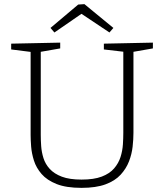

<svg xmlns="http://www.w3.org/2000/svg" viewBox="-20 -901 792 928"><path d="M482 -690 719 -695V-667L616 -649L625 -663V-259Q625 -228 621 -192Q617 -156 603.5 -121Q590 -86 563 -56.5Q536 -27 490 -10Q444 7 374 7Q300 7 253.5 -11.5Q207 -30 181 -60Q155 -90 144 -125Q133 -160 130.5 -192.5Q128 -225 128 -249V-663L137 -649L34 -662V-690L271 -695V-667L168 -649L177 -663V-249Q177 -224 179 -195Q181 -166 190 -137Q199 -108 220.5 -84.5Q242 -61 279 -47Q316 -33 374 -33Q434 -33 472 -47.5Q510 -62 531.5 -87Q553 -112 562.5 -142Q572 -172 574 -202.5Q576 -233 576 -259V-663L585 -650L482 -662ZM243 -744 224 -766 358 -879 388 -881 528 -766 509 -744 359 -844H388Z"/></svg>

Font: Bitter Thin Light
Style: Regular
Weight: 300
Version: Version 2.002